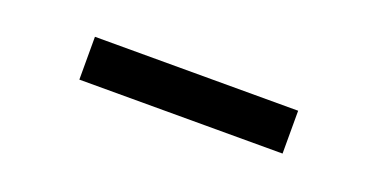

<svg xmlns="http://www.w3.org/2000/svg" viewBox="-19 -807 788 396"><g transform="rotate(20 375.0 -609.0)"><path d="M147 -562V-656H593V-562Z"/></g></svg>

Font: Inconsolata ExtraExpanded Black
Style: Regular
Weight: 900
Width: 8
Monospace: yes
Designer: Raph Levien, Cyreal, Brenton Simpson
Foundry: Raph Levien, Cyreal, Google
Version: Version 3.001; ttfautohint (v1.8.2.53-6de2)